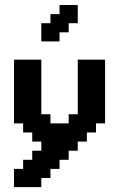

<svg xmlns="http://www.w3.org/2000/svg" viewBox="-20 -650 484 781"><path d="M148.1 -555.6H185.2V-592.6H222.2V-629.6H296.3V-555.6H259.3V-518.5H222.2V-481.5H148.1ZM37 37H74.1V0H111.1V-37H148.1V-74.1H111.1V-111.1H74.1V-148.1H37V-407.4H148.1V-185.2H185.2V-148.1H259.3V-185.2H296.3V-407.4H407.4V-148.1H370.4V-111.1H333.3V-74.1H296.3V-37H259.3V0H222.2V37H185.2V74.1H148.1V111.1H37Z"/></svg>

Font: Jersey 15
Style: Regular
Weight: 400
Designer: Sarah Cadigan-Fried
Version: Version 1.001; ttfautohint (v1.8.4.7-5d5b)